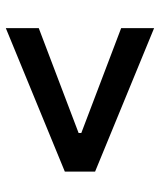

<svg xmlns="http://www.w3.org/2000/svg" viewBox="32 -660 523 626"><g transform="rotate(90 293.0 -346.5)"><path d="M71.3 -104.5 539.1 -296.9V-395.5L71.3 -587.9V-480.5L413.1 -350.6V-341.8L71.3 -211.9Z"/></g></svg>

Font: Cascadia Code PL
Style: Regular
Weight: 400
Monospace: yes
Designer: Aaron Bell
Foundry: Saja Typeworks
Version: Version 2404.023